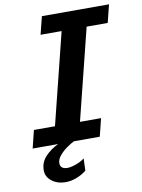

<svg xmlns="http://www.w3.org/2000/svg" viewBox="-98 -773 780 1052"><g transform="rotate(-10 291.5 -247.0)"><path d="M210 -705.6H583.5L558.6 -606.4H441.4L314.9 -99.1H432.1L407.7 0H34.2L58.6 -99.1H175.8L302.2 -606.4H185.1ZM175.8 0H263.7Q245.6 8.8 222.2 25.4Q198.7 42 181.4 62.7Q164.1 83.5 164.1 104.5Q164.1 137.7 205.1 137.7Q215.8 137.7 233.6 133.1Q251.5 128.4 269.8 120.1Q288.1 111.8 299.8 101.6L297.4 169.4Q271 190.4 240 201.7Q209 212.9 181.6 212.9Q135.7 212.9 104.5 188.7Q73.2 164.6 73.2 128.4Q73.2 83.5 104.2 51Q135.3 18.6 175.8 0Z"/></g></svg>

Font: Andika
Style: Bold Italic
Weight: 700
Italic angle: -14°
Designer: Victor Gaultney, Annie Olsen, Julie Remington, Don Collingsworth, Eric Hays, Becca Hirsbrunner
Foundry: SIL International
Version: Version 6.101